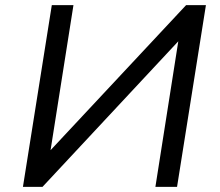

<svg xmlns="http://www.w3.org/2000/svg" viewBox="-20 -725 855 745"><path d="M69 0 181 -705H265L176 -141H175L702 -705H779L667 0H583L672 -566V-565L145 0Z"/></svg>

Font: Nunito Sans 7pt
Style: Italic
Weight: 400
Italic angle: -9°
Designer: Vernon Adams
Foundry: Vernon Adams
Version: Version 3.101;gftools[0.9.27]